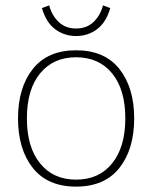

<svg xmlns="http://www.w3.org/2000/svg" viewBox="-20 -684 566 714"><path d="M136 -654 163 -664Q173 -626 198.5 -602Q224 -578 263 -578Q302 -578 327.5 -602Q353 -626 363 -664L390 -654Q375 -601 341 -575.5Q307 -550 263 -550Q219 -550 185 -575.5Q151 -601 136 -654ZM47 -244Q47 -358 102 -427.5Q157 -497 263 -497Q369 -497 424 -427.5Q479 -358 479 -244Q479 -129 424 -59.5Q369 10 263 10Q157 10 102 -59.5Q47 -129 47 -244ZM446 -244Q446 -351 397 -411Q348 -471 263 -471Q178 -471 129 -411Q80 -351 80 -244Q80 -137 129 -76.5Q178 -16 263 -16Q348 -16 397 -76.5Q446 -137 446 -244Z"/></svg>

Font: Maitree ExtraLight
Style: Regular
Weight: 250
Designer: CadsonDemak Team
Foundry: CadsonDemak
Version: Version 1.002